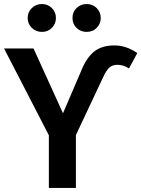

<svg xmlns="http://www.w3.org/2000/svg" viewBox="-22 -931 700 951"><path d="M354 0H220V-261L-2 -691H144L290 -370L378 -575Q405 -644 443.5 -675Q482 -706 544 -706Q604 -706 658 -668L617 -592Q590 -610 559 -610Q535 -610 519.5 -596Q504 -582 489 -549L354 -262ZM186 -773Q156 -773 135.5 -793Q115 -813 115 -842Q115 -871 135.5 -891Q156 -911 186 -911Q215 -911 235 -891Q255 -871 255 -842Q255 -813 235 -793Q215 -773 186 -773ZM407 -773Q378 -773 357.5 -792.5Q337 -812 337 -842Q337 -872 357.5 -891.5Q378 -911 407 -911Q438 -911 457.5 -890.5Q477 -870 477 -842Q477 -814 457.5 -793.5Q438 -773 407 -773Z"/></svg>

Font: Trujillo Medium
Style: Regular
Weight: 500
Designer: Fira Sans original fonts by bBox Type GmbH, Carrois Corporate GbR, & Edenspiekermann AG / Changes by Cristiano Sobral
Foundry: Fira Sans original fonts by bBox Type GmbH, Carrois Corporate GbR, & Edenspiekermann AG / Changes by Cristiano Sobral
Version: Version 4.301;October 17, 2021;FontCreator 14.0.0.2814 64-bi